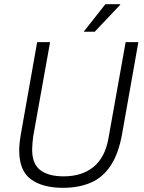

<svg xmlns="http://www.w3.org/2000/svg" viewBox="-20 -888 690 920"><path d="M282 12Q184 12 128 -29Q72 -70 72 -168Q72 -185 74.5 -207Q77 -229 81 -251L158 -686H220L139 -234Q137 -219 135.5 -201.5Q134 -184 134 -171Q134 -103 173 -73Q212 -43 285 -43Q373 -43 428.5 -88.5Q484 -134 500 -227L582 -686H643L565 -246Q548 -151 510 -94Q472 -37 414.5 -12.5Q357 12 282 12ZM381 -736 485 -868H556V-865L434 -736Z"/></svg>

Font: Archivo SemiCondensed ExtraLight
Style: Italic
Weight: 250
Width: 4
Italic angle: -10°
Designer: Hector Gatti
Foundry: Omnibus-Type
Version: Version 2.001